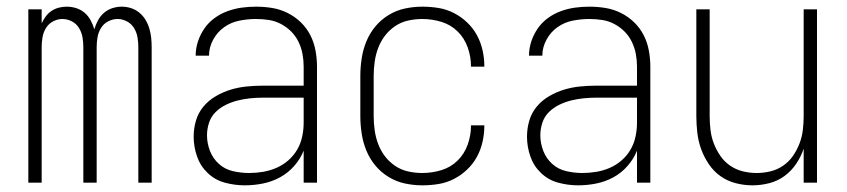

<svg xmlns="http://www.w3.org/2000/svg" viewBox="-20 -548 2540 576"><path d="M65 0V-520H105V-478Q110 -489 117.5 -499Q125 -509 135 -515.5Q145 -522 156.5 -525Q168 -528 180 -528Q195 -528 209 -523.5Q223 -519 234 -509.5Q245 -500 252 -487Q259 -474 263 -460Q267 -474 274 -487Q281 -500 292 -509.5Q303 -519 317 -523.5Q331 -528 345 -528Q360 -528 373.5 -523.5Q387 -519 398 -510Q409 -501 416.5 -488.5Q424 -476 428 -462.5Q432 -449 433.5 -435Q435 -421 435 -406V0H395V-406Q395 -421 392.5 -436Q390 -451 382 -464Q374 -477 360.5 -484Q347 -491 333 -491Q318 -491 304.5 -484Q291 -477 283 -464Q275 -451 272.5 -436Q270 -421 270 -406V0H230V-406Q230 -421 227.5 -436Q225 -451 217 -464Q209 -477 195.5 -484Q182 -491 167 -491Q153 -491 139.5 -484Q126 -477 118 -464Q110 -451 107.5 -436Q105 -421 105 -406V0Z M714 8Q684 8 654.5 0Q625 -8 603 -29Q581 -50 571 -79Q561 -108 561 -138Q561 -163 568 -186.5Q575 -210 590.5 -228.5Q606 -247 627.5 -259.5Q649 -272 672 -279Q695 -286 719.5 -288.5Q744 -291 768 -291H891V-348Q891 -367 887.5 -386Q884 -405 875.5 -422.5Q867 -440 853.5 -453.5Q840 -467 823 -476Q806 -485 787 -488Q768 -491 748 -491Q723 -491 698 -486Q673 -481 652.5 -466.5Q632 -452 619.5 -429Q607 -406 607 -381H567Q567 -403 574 -424Q581 -445 593.5 -463Q606 -481 624 -494Q642 -507 662.5 -514.5Q683 -522 704.5 -525Q726 -528 748 -528Q773 -528 797 -524Q821 -520 843 -509Q865 -498 882.5 -481Q900 -464 911 -442.5Q922 -421 926.5 -396.5Q931 -372 931 -348V0H891V-96Q881 -71 862.5 -50Q844 -29 820 -16Q796 -3 769 2.5Q742 8 714 8ZM727 -29Q748 -29 769 -32.5Q790 -36 809.5 -44.5Q829 -53 845 -67Q861 -81 871.5 -99Q882 -117 886.5 -138Q891 -159 891 -180V-255H768Q749 -255 730 -253Q711 -251 693 -246.5Q675 -242 657.5 -233.5Q640 -225 626.5 -211.5Q613 -198 607 -179.5Q601 -161 601 -142Q601 -118 610 -95Q619 -72 637 -56Q655 -40 679 -34.5Q703 -29 727 -29Z M1247 8Q1221 8 1195 2.5Q1169 -3 1146 -17Q1123 -31 1106 -51.5Q1089 -72 1079 -96.5Q1069 -121 1065 -147.5Q1061 -174 1061 -200V-320Q1061 -346 1065 -372.5Q1069 -399 1079 -423.5Q1089 -448 1106 -468.5Q1123 -489 1146 -503Q1169 -517 1195 -522.5Q1221 -528 1247 -528Q1272 -528 1296 -524Q1320 -520 1341.5 -509Q1363 -498 1381 -481Q1399 -464 1410.5 -443Q1422 -422 1427.5 -398Q1433 -374 1433 -350Q1433 -349 1433 -349Q1433 -349 1433 -348H1393Q1393 -348 1393 -348.5Q1393 -349 1393 -349Q1393 -378 1383 -406Q1373 -434 1352.5 -454Q1332 -474 1304 -482.5Q1276 -491 1247 -491Q1226 -491 1205 -486.5Q1184 -482 1166 -470Q1148 -458 1135 -441Q1122 -424 1114.5 -404Q1107 -384 1104 -362.5Q1101 -341 1101 -320V-200Q1101 -179 1104 -157.5Q1107 -136 1114.5 -116Q1122 -96 1135 -79Q1148 -62 1166 -50Q1184 -38 1205 -33.5Q1226 -29 1247 -29Q1276 -29 1304 -37.5Q1332 -46 1352.5 -66Q1373 -86 1383 -114Q1393 -142 1393 -171Q1393 -171 1393 -171.5Q1393 -172 1393 -172H1433Q1433 -171 1433 -171Q1433 -171 1433 -170Q1433 -146 1427.5 -122Q1422 -98 1410.5 -77Q1399 -56 1381 -39Q1363 -22 1341.5 -11Q1320 0 1296 4Q1272 8 1247 8Z M1714 8Q1684 8 1654.5 0Q1625 -8 1603 -29Q1581 -50 1571 -79Q1561 -108 1561 -138Q1561 -163 1568 -186.5Q1575 -210 1590.5 -228.5Q1606 -247 1627.5 -259.5Q1649 -272 1672 -279Q1695 -286 1719.5 -288.5Q1744 -291 1768 -291H1891V-348Q1891 -367 1887.5 -386Q1884 -405 1875.5 -422.5Q1867 -440 1853.5 -453.5Q1840 -467 1823 -476Q1806 -485 1787 -488Q1768 -491 1748 -491Q1723 -491 1698 -486Q1673 -481 1652.5 -466.5Q1632 -452 1619.5 -429Q1607 -406 1607 -381H1567Q1567 -403 1574 -424Q1581 -445 1593.5 -463Q1606 -481 1624 -494Q1642 -507 1662.5 -514.5Q1683 -522 1704.5 -525Q1726 -528 1748 -528Q1773 -528 1797 -524Q1821 -520 1843 -509Q1865 -498 1882.5 -481Q1900 -464 1911 -442.5Q1922 -421 1926.5 -396.5Q1931 -372 1931 -348V0H1891V-96Q1881 -71 1862.5 -50Q1844 -29 1820 -16Q1796 -3 1769 2.5Q1742 8 1714 8ZM1727 -29Q1748 -29 1769 -32.5Q1790 -36 1809.5 -44.5Q1829 -53 1845 -67Q1861 -81 1871.5 -99Q1882 -117 1886.5 -138Q1891 -159 1891 -180V-255H1768Q1749 -255 1730 -253Q1711 -251 1693 -246.5Q1675 -242 1657.5 -233.5Q1640 -225 1626.5 -211.5Q1613 -198 1607 -179.5Q1601 -161 1601 -142Q1601 -118 1610 -95Q1619 -72 1637 -56Q1655 -40 1679 -34.5Q1703 -29 1727 -29Z M2237 8Q2212 8 2187 1.5Q2162 -5 2141.5 -19.5Q2121 -34 2106.5 -55.5Q2092 -77 2083.5 -100.5Q2075 -124 2072 -149.5Q2069 -175 2069 -200V-520H2109V-200Q2109 -179 2111.5 -158Q2114 -137 2121.5 -117.5Q2129 -98 2141 -80.5Q2153 -63 2170.5 -51Q2188 -39 2208.5 -34Q2229 -29 2250 -29Q2271 -29 2291.5 -34Q2312 -39 2329.5 -51Q2347 -63 2359 -80.5Q2371 -98 2378.5 -117.5Q2386 -137 2388.5 -158Q2391 -179 2391 -200V-520H2431V0H2391V-102Q2383 -78 2368.5 -56.5Q2354 -35 2333.5 -20Q2313 -5 2288 1.5Q2263 8 2237 8Z"/></svg>

Font: Iosevka SS04 Extralight
Style: Regular
Weight: 200
Monospace: yes
Designer: Belleve Invis
Foundry: Belleve Invis
Version: Version 19.0.0; ttfautohint (v1.8.4)